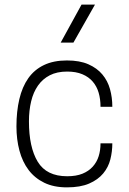

<svg xmlns="http://www.w3.org/2000/svg" viewBox="-20 -800 556 829"><path d="M269 9Q212 9 171 -11Q130 -31 103.5 -66Q77 -101 64 -149.5Q51 -198 51 -254Q51 -319 63.5 -372Q76 -425 102 -462Q128 -499 169.5 -519Q211 -539 269 -539Q324 -539 361.5 -522.5Q399 -506 422 -478.5Q445 -451 455 -415Q465 -379 465 -339H414Q414 -372 406 -399.5Q398 -427 380.5 -447.5Q363 -468 335.5 -479.5Q308 -491 270 -491Q226 -491 195 -475Q164 -459 144 -430.5Q124 -402 114.5 -362.5Q105 -323 105 -276Q105 -164 143 -101.5Q181 -39 270 -39Q309 -39 336 -50Q363 -61 380.5 -80.5Q398 -100 406 -125.5Q414 -151 414 -181H465Q465 -146 456.5 -112Q448 -78 425.5 -51Q403 -24 365 -7.5Q327 9 269 9ZM297 -616H242L332 -780H390Z"/></svg>

Font: Tanohe Sans Light
Style: Regular
Weight: 300
Designer: Village Type and Design LLC & Cristiano Sobral
Foundry: Cooper Hewitt Smithsonian Design Museum
Version: Version 1.00;September 29, 2021;FontCreator 13.0.0.2655 64-b